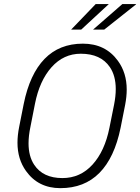

<svg xmlns="http://www.w3.org/2000/svg" viewBox="-20 -942 709 972"><path d="M285.5 10.5Q173.5 10.5 111.5 -76.5Q68.5 -136.5 68.5 -219.5Q68.5 -257 77 -299.5L100 -415.5Q130.5 -566.5 205.5 -643.8Q280.5 -721 399.5 -721Q514 -721 577 -634Q621.5 -573 621.5 -488.5Q621.5 -452.5 613.5 -411L590.5 -295Q559.5 -143.5 483.2 -66.5Q407 10.5 285.5 10.5ZM296 -40.5Q386.5 -40.5 448.5 -108.8Q510.5 -177 534 -295L557.5 -412Q566 -455 566 -491Q566 -558.5 536 -602.5Q490 -670 389 -670Q302 -670 241 -601.8Q180 -533.5 157 -416.5L134 -299.5Q124.5 -254.5 124.5 -216.5Q124.5 -151 153 -108Q197.5 -40.5 296 -40.5ZM507.5 -792H451L599.5 -921.5H668.5L669 -920ZM391 -792H340L464.5 -921.5H531Z"/></svg>

Font: Roberto Sans Light
Style: Italic
Weight: 300
Italic angle: -11°
Designer: Google
Version: Version 1.00;June 11, 2020;FontCreator 12.0.0.2522 64-bit; t